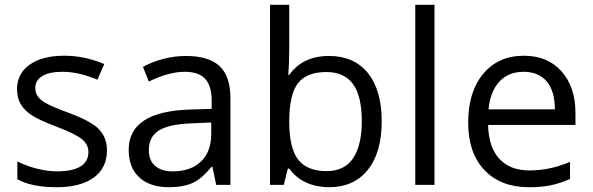

<svg xmlns="http://www.w3.org/2000/svg" viewBox="-20 -780 2500 810"><path d="M431.2 -146Q431.2 -71.3 375.5 -30.8Q319.8 9.8 219.2 9.8Q112.8 9.8 53.2 -23.9V-99.1Q91.8 -79.6 136 -68.4Q180.2 -57.1 221.2 -57.1Q284.7 -57.1 318.8 -77.4Q353 -97.7 353 -139.2Q353 -170.4 325.9 -192.6Q298.8 -214.8 220.2 -245.1Q145.5 -272.9 114 -293.7Q82.5 -314.5 67.1 -340.8Q51.8 -367.2 51.8 -403.8Q51.8 -469.2 105 -507.1Q158.2 -544.9 251 -544.9Q337.4 -544.9 419.9 -509.8L391.1 -443.8Q310.5 -477.1 245.1 -477.1Q187.5 -477.1 158.2 -459Q128.9 -440.9 128.9 -409.2Q128.9 -387.7 139.9 -372.6Q150.9 -357.4 175.3 -343.8Q199.7 -330.1 269 -304.2Q364.3 -269.5 397.7 -234.4Q431.2 -199.2 431.2 -146Z M892.1 0 876 -76.2H872.1Q832 -25.9 792.2 -8.1Q752.4 9.8 692.9 9.8Q613.3 9.8 568.1 -31.2Q522.9 -72.3 522.9 -147.9Q522.9 -310.1 782.2 -317.9L873 -320.8V-354Q873 -417 845.9 -447Q818.8 -477.1 759.3 -477.1Q692.4 -477.1 607.9 -436L583 -498Q622.6 -519.5 669.7 -531.7Q716.8 -543.9 764.2 -543.9Q859.9 -543.9 906 -501.5Q952.1 -459 952.1 -365.2V0ZM709 -57.1Q784.7 -57.1 827.9 -98.6Q871.1 -140.1 871.1 -214.8V-263.2L790 -259.8Q693.4 -256.3 650.6 -229.7Q607.9 -203.1 607.9 -147Q607.9 -103 634.5 -80.1Q661.1 -57.1 709 -57.1Z M1368.2 -543.9Q1473.6 -543.9 1532 -471.9Q1590.3 -399.9 1590.3 -268.1Q1590.3 -136.2 1531.5 -63.2Q1472.7 9.8 1368.2 9.8Q1315.9 9.8 1272.7 -9.5Q1229.5 -28.8 1200.2 -68.8H1194.3L1177.2 0H1119.1V-759.8H1200.2V-575.2Q1200.2 -513.2 1196.3 -463.9H1200.2Q1256.8 -543.9 1368.2 -543.9ZM1356.4 -476.1Q1273.4 -476.1 1236.8 -428.5Q1200.2 -380.9 1200.2 -268.1Q1200.2 -155.3 1237.8 -106.7Q1275.4 -58.1 1358.4 -58.1Q1433.1 -58.1 1469.7 -112.5Q1506.3 -167 1506.3 -269Q1506.3 -373.5 1469.7 -424.8Q1433.1 -476.1 1356.4 -476.1Z M1813 0H1731.9V-759.8H1813Z M2210.9 9.8Q2092.3 9.8 2023.7 -62.5Q1955.1 -134.8 1955.1 -263.2Q1955.1 -392.6 2018.8 -468.8Q2082.5 -544.9 2189.9 -544.9Q2290.5 -544.9 2349.1 -478.8Q2407.7 -412.6 2407.7 -304.2V-252.9H2039.1Q2041.5 -158.7 2086.7 -109.9Q2131.8 -61 2213.9 -61Q2300.3 -61 2384.8 -97.2V-24.9Q2341.8 -6.3 2303.5 1.7Q2265.1 9.8 2210.9 9.8ZM2189 -477.1Q2124.5 -477.1 2086.2 -435.1Q2047.9 -393.1 2041 -318.8H2320.8Q2320.8 -395.5 2286.6 -436.3Q2252.4 -477.1 2189 -477.1Z"/></svg>

Font: f04920746
Style: Regular
Weight: 400
Foundry: Ascender Corporation
Version: Version 1.10